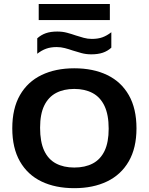

<svg xmlns="http://www.w3.org/2000/svg" viewBox="-20 -950 756 977"><path d="M358 7.5Q262 7.5 191.2 -26.5Q120.5 -60.5 81.5 -128.5Q42.5 -196.5 42.5 -297Q42.5 -398 81.5 -466Q120.5 -534 191.5 -568.2Q262.5 -602.5 358 -602.5Q454.5 -602.5 525.5 -568.2Q596.5 -534 635.5 -465.8Q674.5 -397.5 674.5 -297Q674.5 -197 635.2 -129Q596 -61 525 -26.8Q454 7.5 358 7.5ZM358 -97.5Q413 -97.5 452.2 -118.2Q491.5 -139 512.2 -182.5Q533 -226 533 -295Q533 -366 511.8 -410.8Q490.5 -455.5 451.2 -476.5Q412 -497.5 358 -497.5Q304.5 -497.5 265.5 -477Q226.5 -456.5 205.2 -413Q184 -369.5 184 -300Q184 -228 204.8 -183.5Q225.5 -139 264.8 -118.2Q304 -97.5 358 -97.5ZM444.5 -673.5Q418 -673.5 394.8 -679.8Q371.5 -686 350 -693Q330 -700 310 -705.2Q290 -710.5 268.5 -710.5Q238 -710.5 215 -702.2Q192 -694 169.5 -676.5V-755Q189 -772.5 213.2 -781Q237.5 -789.5 271.5 -789.5Q298.5 -789.5 321.5 -783.2Q344.5 -777 366 -769.5Q386.5 -763 406.2 -757.5Q426 -752 447.5 -752Q478.5 -752 501.2 -760.2Q524 -768.5 546.5 -786V-707.5Q527.5 -690 503 -681.8Q478.5 -673.5 444.5 -673.5ZM177 -848V-929.5H539V-848Z"/></svg>

Font: Encode Sans SC SemiExpanded SemiBold
Style: Regular
Weight: 600
Width: 6
Designer: Multiple Designers
Foundry: Impallari Type
Version: Version 3.002